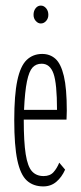

<svg xmlns="http://www.w3.org/2000/svg" viewBox="-20 -657 290 687"><path d="M135 10Q99 10 76 -11Q53 -32 42 -84Q31 -136 31 -227Q31 -317 42 -369Q53 -421 75.5 -442.5Q98 -464 131 -464Q159 -464 178.5 -446.5Q198 -429 208.5 -385Q219 -341 219 -261Q219 -251 218.5 -244Q218 -237 218 -229H65Q65 -149 72 -105Q79 -61 94.5 -44Q110 -27 136 -27Q159 -27 171.5 -41Q184 -55 192 -75L213 -50Q201 -23 181.5 -6.5Q162 10 135 10ZM66 -264H184Q184 -358 171.5 -393.5Q159 -429 129 -429Q109 -429 96.5 -415.5Q84 -402 76.5 -366Q69 -330 66 -264ZM126 -573Q116 -573 108 -582Q100 -591 100 -604Q100 -618 107.5 -627.5Q115 -637 126 -637Q137 -637 145 -627.5Q153 -618 153 -604Q153 -591 145 -582Q137 -573 126 -573Z"/></svg>

Font: Inconsolata UltraCondensed Light
Style: Regular
Weight: 300
Width: 1
Monospace: yes
Designer: Raph Levien, Cyreal, Brenton Simpson
Foundry: Raph Levien, Cyreal, Google
Version: Version 3.001; ttfautohint (v1.8.2.53-6de2)